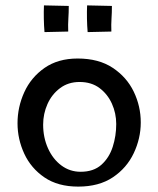

<svg xmlns="http://www.w3.org/2000/svg" viewBox="-20 -680 587 712"><path d="M270 12Q195 12 145 -22Q95 -56 70 -110Q45 -164 45 -223Q45 -283 70 -338Q95 -393 145 -428Q195 -463 268 -463Q346 -463 398 -428.5Q450 -394 476 -340Q502 -286 502 -226Q502 -167 476 -112Q450 -57 398.5 -22.5Q347 12 270 12ZM279 -43Q327 -43 356 -69Q385 -95 398 -135.5Q411 -176 411 -220Q411 -260 395 -295.5Q379 -331 349 -353.5Q319 -376 275 -376Q233 -376 202.5 -353Q172 -330 156 -294Q140 -258 140 -218Q140 -170 158 -130Q176 -90 207.5 -66.5Q239 -43 279 -43ZM145 -561Q143 -584 142.5 -611Q142 -638 143 -660L235 -658Q235 -633 233.5 -611Q232 -589 233 -563ZM305 -561Q303 -584 302.5 -611Q302 -638 303 -660L395 -658Q395 -633 393.5 -611Q392 -589 393 -563Z"/></svg>

Font: Marhey Light
Style: Regular
Weight: 300
Designer: Nur Syamsi & Bustanul Arifin
Foundry: Namelatype
Version: Version 1.000